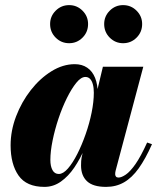

<svg xmlns="http://www.w3.org/2000/svg" viewBox="-20 -721 620 751"><path d="M154 10Q83.5 10 52.5 -34.5Q21.5 -79 21.5 -152.5Q21.5 -210 43 -266.2Q64.5 -322.5 100.5 -368.5Q136.5 -414.5 181.2 -442.2Q226 -470 272.5 -470Q301 -470 321.2 -456.2Q341.5 -442.5 352 -416.2Q362.5 -390 362.5 -353.5Q362.5 -332.5 356.8 -297.8Q351 -263 339.8 -222Q328.5 -181 311 -140.2Q293.5 -99.5 270.5 -65.5Q247.5 -31.5 218.2 -10.8Q189 10 154 10ZM210 -40.5Q227 -40.5 245.8 -62Q264.5 -83.5 282.5 -119Q300.5 -154.5 315.2 -196.8Q330 -239 338.5 -281.2Q347 -323.5 347 -358.5Q347 -377.5 343.2 -391.2Q339.5 -405 332.2 -412.5Q325 -420 314 -420Q297 -420 278.5 -397.2Q260 -374.5 241.8 -337.8Q223.5 -301 209 -257.8Q194.5 -214.5 185.8 -171.8Q177 -129 177 -95.5Q177 -71 185.2 -55.8Q193.5 -40.5 210 -40.5ZM395 10Q344 10 320.5 -12Q297 -34 297 -73.5Q297 -83.5 297.5 -91Q298 -98.5 299 -103.5L315 -179L340.5 -259.5L354.5 -343L382.5 -460H540.5L432.5 -54.5Q430.5 -47 430.5 -39.5Q430.5 -34.5 433.5 -30.5Q436.5 -26.5 443.5 -26.5Q455 -26.5 472 -38Q489 -49.5 509.8 -79Q530.5 -108.5 555.5 -163.5L574.5 -157Q549 -99.5 522.5 -62.5Q496 -25.5 465 -7.8Q434 10 395 10ZM461.5 -552Q431 -552 409.2 -573.8Q387.5 -595.5 387.5 -627Q387.5 -657.5 409.2 -679.2Q431 -701 461.5 -701Q492.5 -701 514.2 -679.2Q536 -657.5 536 -627Q536 -595.5 514.2 -573.8Q492.5 -552 461.5 -552ZM250.5 -552Q219.5 -552 197.8 -573.8Q176 -595.5 176 -627Q176 -657.5 197.8 -679.2Q219.5 -701 250.5 -701Q281 -701 302.8 -679.2Q324.5 -657.5 324.5 -627Q324.5 -595.5 302.8 -573.8Q281 -552 250.5 -552Z"/></svg>

Font: Bodoni Moda 11pt ExtraBold
Style: Italic
Weight: 800
Italic angle: -13°
Version: Version 2.004